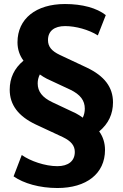

<svg xmlns="http://www.w3.org/2000/svg" viewBox="-20 -842 616 965"><path d="M268.6 103C414.6 103 507.8 30.8 507.8 -88.4C507.8 -123.5 497.6 -155.3 478.5 -181.6C525.4 -220.2 547.9 -269.5 547.9 -327.6C547.9 -403.3 505.4 -460 416 -502.4L280.8 -565.9C239.7 -585.4 221.2 -607.4 221.2 -640.6C221.2 -686 252.9 -710.9 307.1 -710.9C360.8 -710.9 425.8 -692.9 471.7 -664.1L511.7 -766.1C466.3 -801.8 394 -821.8 306.6 -821.8C160.6 -821.8 67.9 -747.6 67.9 -629.4C67.9 -594.2 78.6 -563 98.1 -537.1C51.8 -498.5 28.8 -450.2 28.8 -391.1C28.8 -315.4 71.8 -257.8 159.7 -216.3L295.9 -152.8C338.4 -132.3 356 -109.4 356 -78.1C356 -32.7 323.2 -6.8 268.1 -6.8C206.5 -6.8 131.8 -32.7 89.4 -63L48.3 44.4C98.6 79.6 178.7 103 268.6 103ZM169.4 -422.9C169.4 -438.5 172.9 -453.1 180.2 -467.8C191.4 -460 203.6 -452.1 215.3 -446.3L333.5 -391.1C384.3 -366.7 406.2 -336.4 406.2 -295.9C406.2 -280.8 403.3 -265.6 396 -250.5C385.3 -258.8 373 -266.1 361.3 -272.5L243.2 -328.1C192.4 -352.1 169.4 -382.3 169.4 -422.9Z"/></svg>

Font: Winston ExtraBold
Style: Regular
Weight: 800
Designer: Vernon Adams, Kim Jin-seong, David Berlow, Cristiano Sobral
Foundry: The Winston Project Authors
Version: Version 3.004